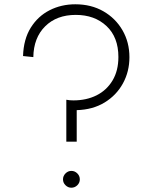

<svg xmlns="http://www.w3.org/2000/svg" viewBox="-20 -860 722 896"><path d="M289.5 -199H338V-346Q412.5 -348 467.8 -381.5Q523 -415 553.5 -470.5Q584 -526 584 -593Q584 -663 551.5 -719Q519 -775 462.2 -807.5Q405.5 -840 331.5 -840Q266 -840 211.5 -812.2Q157 -784.5 123.5 -730.8Q90 -677 87.5 -598.5L135.5 -593.5Q137 -684 190.8 -737.2Q244.5 -790.5 333.5 -790.5Q421.5 -790.5 477 -738.5Q532.5 -686.5 532.5 -594Q532.5 -530 505.2 -484.5Q478 -439 430.8 -415.2Q383.5 -391.5 322.5 -391.5Q313 -391.5 305.8 -392.2Q298.5 -393 289.5 -394.5ZM313 16Q329 16 340.8 4.5Q352.5 -7 352.5 -23Q352.5 -39 340.8 -50.8Q329 -62.5 313 -62.5Q297.5 -62.5 285.8 -50.8Q274 -39 274 -23Q274 -7 285.8 4.5Q297.5 16 313 16Z"/></svg>

Font: Spartan Light
Style: Regular
Weight: 300
Designer: Matt Bailey, Mirko Velimirovic
Foundry: Matt Bailey
Version: Version 1.003; ttfautohint (v1.8.3)